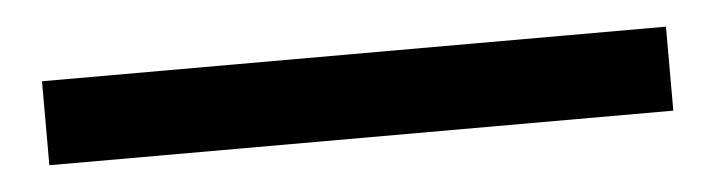

<svg xmlns="http://www.w3.org/2000/svg" viewBox="-24 29 609 164"><g transform="rotate(-5 281.0 111.0)"><path d="M14 147V75H549V147Z"/></g></svg>

Font: Noto Sans JP Thin Medium
Style: Regular
Weight: 500
Version: Version 2.004-H2;hotconv 1.0.118;makeotfexe 2.5.65603